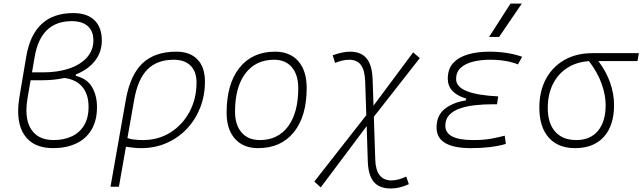

<svg xmlns="http://www.w3.org/2000/svg" viewBox="-20 -815 3577 1069"><path d="M275.9 9.8Q163.6 9.8 114.7 -64.9Q81.1 -115.7 81.1 -195.8Q81.1 -232.9 88.4 -276.4L126 -499.5Q167 -742.2 387.7 -742.2Q464.8 -742.2 505.9 -702.4Q546.9 -662.6 546.9 -589.4Q546.9 -524.9 508.8 -476.3Q470.7 -427.7 402.3 -400.4V-392.6Q465.3 -377 492.7 -329.6Q520 -282.2 520 -219.7Q520 -142.6 488.8 -91.6Q457.5 -40.5 402.6 -15.4Q347.7 9.8 275.9 9.8ZM338.9 -380.9Q281.7 -368.2 214.8 -368.2H150.4L133.8 -271.5Q127 -233.4 127 -200.7Q127 -137.7 152.3 -97.2Q190.4 -35.2 278.8 -35.2Q334.5 -35.2 378.4 -55.2Q422.4 -75.2 447.8 -116.5Q473.1 -157.7 473.1 -220.7Q473.1 -289.6 438.7 -330.8Q404.3 -372.1 338.9 -380.9ZM158.2 -412.1H219.2Q303.2 -412.1 366.2 -433.8Q429.2 -455.6 464.6 -495.6Q500 -535.6 500 -590.3Q500 -641.6 468.8 -669.4Q437.5 -697.3 379.4 -697.3Q207 -697.3 172.9 -498Z M961.9 -527.3Q1037.6 -527.3 1079.3 -484.1Q1121.1 -440.9 1121.1 -361.3Q1121.1 -282.2 1094.2 -214.6Q1067.4 -147 1019.3 -96.7Q971.2 -46.4 906.5 -18.3Q841.8 9.8 765.6 9.8Q744.1 9.8 723.4 7.6Q702.6 5.4 681.2 2L642.1 224.6H595.2L680.7 -260.3Q705.1 -397.5 773.2 -462.4Q841.3 -527.3 961.9 -527.3ZM689.5 -46.4Q717.8 -35.2 776.4 -35.2Q861.3 -35.2 928.7 -77.4Q996.1 -119.6 1035.2 -192.4Q1074.2 -265.1 1074.2 -356.4Q1074.2 -416.5 1041 -449.5Q1007.8 -482.4 947.3 -482.4Q854.5 -482.4 800.8 -428.2Q747.1 -374 727.1 -259.3Z M1417 9.8Q1334.5 9.8 1288.1 -42.5Q1241.7 -94.7 1241.7 -187.5Q1241.7 -347.7 1313.2 -437.5Q1384.8 -527.3 1511.7 -527.3Q1594.7 -527.3 1641.1 -474.1Q1687.5 -420.9 1687.5 -325.2Q1687.5 -167.5 1616 -78.9Q1544.4 9.8 1417 9.8ZM1426.8 -35.2Q1527.3 -35.2 1584 -111.3Q1640.6 -187.5 1640.6 -323.7Q1640.6 -398.4 1605.2 -440.4Q1569.8 -482.4 1505.9 -482.4Q1403.8 -482.4 1346.2 -406Q1288.6 -329.6 1288.6 -193.8Q1288.6 -119.1 1325.2 -77.1Q1361.8 -35.2 1426.8 -35.2Z M1765.6 228.5 1730 195.8 2019.5 -173.8 2013.2 -361.3Q2011.2 -423.8 1989.5 -453.1Q1967.8 -482.4 1924.3 -482.4Q1888.7 -482.4 1845.7 -464.8L1832.5 -507.3Q1889.2 -527.3 1928.7 -527.3Q1990.7 -527.3 2021.5 -489.5Q2052.2 -451.7 2054.7 -371.6L2059.6 -226.6L2280.3 -523.4L2317.4 -491.7L2061.5 -165L2069.3 73.2Q2072.8 189.5 2159.7 189.5Q2197.3 189.5 2241.7 168L2256.3 210.4Q2205.6 234.4 2155.3 234.4Q2092.3 234.4 2061.3 197.8Q2030.3 161.1 2027.8 83.5L2021.5 -112.8Z M2602.1 9.8Q2410.6 9.8 2410.6 -105Q2410.6 -171.9 2455.8 -208.3Q2501 -244.6 2573.7 -255.9L2575.7 -266.1Q2473.1 -296.9 2473.1 -377Q2473.1 -431.6 2503.9 -464.6Q2534.7 -497.6 2587.2 -512.5Q2639.6 -527.3 2704.6 -527.3Q2805.7 -527.3 2887.2 -499L2863.8 -456.5Q2799.8 -482.4 2707.5 -482.4Q2657.7 -482.4 2614.7 -471.9Q2571.8 -461.4 2545.7 -438Q2519.5 -414.6 2519.5 -374.5Q2519.5 -289.6 2753.9 -278.3L2747.1 -234.4H2719.2Q2670.9 -234.4 2624.5 -229.2Q2578.1 -224.1 2540.8 -211.2Q2503.4 -198.2 2481.4 -174.8Q2459.5 -151.4 2459.5 -115.2Q2459.5 -35.2 2613.8 -35.2Q2674.3 -35.2 2715.8 -43Q2757.3 -50.8 2790 -59.6L2796.4 -13.7Q2716.3 9.8 2602.1 9.8ZM2703.1 -609.4 2822.3 -794.9H2885.3L2758.8 -609.4Z M3181.2 9.8Q3086.9 9.8 3034.9 -49.3Q2982.9 -108.4 2982.9 -215.8Q2982.9 -307.1 3019.5 -375.2Q3056.2 -443.4 3122.6 -481.2Q3189 -519 3277.8 -519H3537.1L3529.3 -475.1H3311.5Q3356 -416 3377.4 -354Q3398.9 -292 3398.9 -230.5Q3398.9 -115.7 3342 -53Q3285.2 9.8 3181.2 9.8ZM3259.3 -474.6Q3189.9 -470.2 3138.2 -436.8Q3086.4 -403.3 3058.1 -346.2Q3029.8 -289.1 3029.8 -213.9Q3029.8 -128.4 3071.3 -81.8Q3112.8 -35.2 3188.5 -35.2Q3266.6 -35.2 3309.3 -86.4Q3352.1 -137.7 3352.1 -230.5Q3352.1 -285.6 3329.6 -348.9Q3307.1 -412.1 3259.3 -474.6Z"/></svg>

Font: CaskaydiaCove NFP ExtraLight
Style: Italic
Weight: 200
Italic angle: -10°
Designer: Aaron Bell
Foundry: Saja Typeworks
Version: Version 2111.001; VTT 6.35;Nerd Fonts 3.1.1